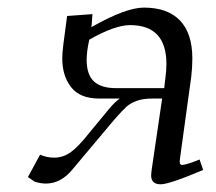

<svg xmlns="http://www.w3.org/2000/svg" viewBox="-20 -476 565 503"><path d="M53.2 -12.2 85 -70.8Q102.1 -63 122.1 -63Q145 -63 164.8 -76.9Q184.6 -90.8 213.9 -127.9L265.1 -189.9Q282.2 -210.4 293.9 -217.8H240.2Q189.5 -217.8 166.3 -247.6Q143.1 -277.3 143.1 -323.2Q143.1 -336.9 146 -359.9L155.8 -434.1L222.2 -439L220.2 -411.1L219.2 -404.8Q309.6 -456.1 356.9 -456.1Q419.4 -456.1 451.7 -422.1Q483.9 -388.2 483.9 -323.2Q483.9 -298.8 481 -274.9L452.1 -64.9Q450.2 -53.7 451.2 -48.8Q452.1 -43.9 457 -43.9Q467.3 -43.9 502.9 -58.1L512.2 -30.8Q423.8 6.8 400.9 6.8Q376 6.8 376 -16.1Q376 -21.5 377.9 -35.2L404.8 -217.8H378.9Q354.5 -217.8 338.4 -211.9Q322.3 -206.1 311.5 -196.5Q300.8 -187 279.8 -163.1L169.9 -32.2Q139.6 4.9 100.1 4.9Q86.9 4.9 70.8 0ZM207 -319.8Q207 -280.3 226.1 -262.7Q245.1 -245.1 284.2 -245.1H410.2L413.1 -270Q416 -291.5 416 -308.1Q416 -410.2 320.8 -410.2Q280.8 -410.2 213.9 -372.1Q207 -341.3 207 -319.8Z"/></svg>

Font: Dehuti
Style: Italic
Weight: 400
Version: Version 1.2